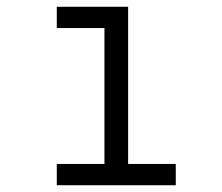

<svg xmlns="http://www.w3.org/2000/svg" viewBox="-20 -548 656 568"><path d="M500 -63V0H148V-63H289V-465H148V-528H359V-63Z"/></svg>

Font: Overpass Mono Light
Style: Regular
Weight: 300
Monospace: yes
Designer: Delve Withrington, Dave Bailey
Foundry: Delve Fonts
Version: Version 1.000;DELV;Overpass